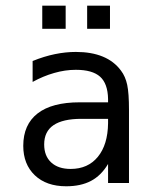

<svg xmlns="http://www.w3.org/2000/svg" viewBox="-20 -649 540 681"><path d="M268.6 -227.5Q203.1 -227.5 169.9 -205.1Q136.7 -182.6 136.7 -136.7Q136.7 -95.7 161.6 -72.8Q186.5 -49.8 230.5 -49.8Q292 -49.8 327.1 -92.8Q362.3 -135.7 363.3 -211.9V-227.5ZM437.5 -258.8V0H363.3V-67.4Q338.9 -26.4 302.7 -7.3Q266.6 11.7 214.8 11.7Q144.5 11.7 103.5 -27.3Q62.5 -66.4 62.5 -131.8Q62.5 -207 113.3 -246.6Q164.1 -286.1 262.7 -286.1H363.3V-297.9Q362.3 -352.5 335 -377Q307.6 -401.4 249 -401.4Q210.9 -401.4 171.9 -390.1Q132.8 -378.9 95.7 -358.4V-432.6Q136.7 -449.2 174.8 -457Q212.9 -464.8 249 -464.8Q304.7 -464.8 344.7 -448.2Q384.8 -431.6 409.2 -398.4Q424.8 -377.9 431.2 -348.1Q437.5 -318.4 437.5 -258.8ZM129.9 -628.9H212.9V-546.9H129.9ZM289.1 -628.9H370.1V-546.9H289.1Z"/></svg>

Font: BabelStone Irk Bitig
Style: Regular
Weight: 400
Designer: Andrew West
Foundry: BabelStone
Version: Version 1.03 June 7, 2023